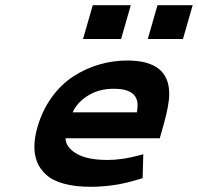

<svg xmlns="http://www.w3.org/2000/svg" viewBox="-20 -714 767 744"><path d="M473.1 -479.5Q635.7 -479.5 635.7 -350.6Q635.7 -307.6 614.3 -231.9L599.1 -178.2H233.9Q234.4 -144 275.6 -119.1Q316.9 -94.2 396.5 -94.2Q453.1 -94.2 514.2 -110.8L535.2 -116.2L532.7 -23.9L513.7 -18.1Q424.8 9.8 331.5 9.8Q270.5 9.8 226.8 -2.4Q183.1 -14.6 158.9 -36.9Q134.8 -59.1 124 -85.7Q113.3 -112.3 113.3 -145Q113.3 -180.7 125 -220.7Q143.6 -286.1 180.4 -336.9Q217.3 -387.7 264.6 -418.2Q312 -448.7 364.7 -464.1Q417.5 -479.5 473.1 -479.5ZM421.4 -370.1Q363.8 -370.1 321.3 -343.8Q278.8 -317.4 261.7 -278.8H510.3Q513.2 -293.5 513.2 -305.7Q513.2 -370.1 421.4 -370.1ZM339.4 -693.8H486.8L449.2 -563H301.8ZM590.3 -693.8H726.6L689 -563H552.7Z"/></svg>

Font: Cantarell
Style: Bold Italic
Weight: 700
Italic angle: -16°
Designer: Dave Crossland
Version: Version 1.004